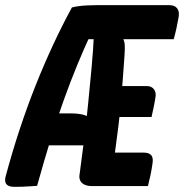

<svg xmlns="http://www.w3.org/2000/svg" viewBox="-45 -722 714 745"><path d="M99 -1Q85 0 70.5 1Q56 2 41 2.5Q26 3 11 3Q-10 3 -19 -6Q-28 -15 -24 -34Q1 -128 30.5 -217.5Q60 -307 93 -390Q126 -473 161.5 -549Q197 -625 234 -693Q245 -696 259.5 -698Q274 -700 291.5 -701Q309 -702 328 -702H613Q633 -702 642.5 -689.5Q652 -677 648 -655Q644 -632 639.5 -611.5Q635 -591 629 -570H271L310 -596Q282 -536 255 -470.5Q228 -405 202 -332.5Q176 -260 150.5 -177.5Q125 -95 99 -1ZM320 -598 444 -599 431 -575Q438 -563 439 -548Q440 -533 438 -505Q435 -460 431.5 -415Q428 -370 424 -324Q420 -278 414 -229.5Q408 -181 401 -130H511Q534 -130 542.5 -119Q551 -108 546 -83Q543 -61 538.5 -40.5Q534 -20 529 0H311Q295 0 283 -5.5Q271 -11 266 -22Q261 -33 264 -47Q273 -112 281.5 -181Q290 -250 297 -320Q304 -390 310.5 -460.5Q317 -531 320 -598ZM66 -282H234Q253 -282 270.5 -278.5Q288 -275 299 -268L323 -280L301 -158H71Q58 -158 53.5 -172.5Q49 -187 54 -215ZM373 -388H525Q543 -388 552.5 -375.5Q562 -363 558 -343Q555 -323 551 -305Q547 -287 543 -268H352Z"/></svg>

Font: Rec Mono Semicasual
Style: Bold Italic
Weight: 700
Italic angle: -10°
Version: Version 1.085; ttfautohint (v1.8.4.7-5d5b)